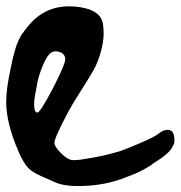

<svg xmlns="http://www.w3.org/2000/svg" viewBox="-39 -547 584 621"><path d="M470 -112Q492 -130 508.5 -126.5Q525 -123 525 -95Q526 -86 521.5 -77Q517 -68 512 -61.5Q507 -55 497.5 -47Q488 -39 482 -35Q476 -31 464.5 -23.5Q453 -16 451 -14Q427 2 402 13Q400 14 396.5 15.5Q393 17 389 18.5Q385 20 381 21.5Q377 23 374.5 24L372 25Q311 50 241 54Q169 58 136 41Q132 39 104 27Q76 15 64 6Q41 -9 20 -59Q-19 -149 -19 -218Q-19 -260 -4 -328Q-3 -332 -0.5 -345Q2 -358 4 -364.5Q6 -371 9 -382.5Q12 -394 15 -402Q18 -410 22 -418.5Q26 -427 30 -434Q51 -463 64 -476Q118 -532 201 -526Q287 -519 294 -469Q300 -430 289.5 -388.5Q279 -347 263.5 -320Q248 -293 220.5 -250Q193 -207 181 -184Q137 -101 137 -85Q137 -72 162 -48Q178 -33 190.5 -30Q203 -27 236 -33Q288 -40 349 -58Q372 -66 416 -85Q460 -104 470 -112ZM82 -183Q91 -183 132 -261Q172 -339 172 -355Q172 -374 151.5 -379.5Q131 -385 119 -370Q109 -358 99 -334Q89 -310 83 -285Q78 -260 74 -237Q70 -214 72 -198.5Q74 -183 82 -183Z"/></svg>

Font: Beth Ellen
Style: Regular
Weight: 400
Designer: Alyson Diaz
Version: Version 2.000